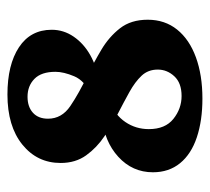

<svg xmlns="http://www.w3.org/2000/svg" viewBox="-44 -510 564 516"><g transform="rotate(-90 238.0 -252.0)"><path d="M33 -123Q33 -178 74.5 -216Q116 -254 181 -260L221 -238Q187 -225 168 -197Q149 -169 149 -134Q149 -90 176.5 -68Q204 -46 238 -46Q273 -46 291 -65.5Q309 -85 309 -110Q309 -136 292.5 -153.5Q276 -171 249 -186Q222 -201 189 -218Q160 -233 129.5 -253.5Q99 -274 78.5 -302.5Q58 -331 58 -371Q58 -434 107.5 -474Q157 -514 242 -514Q322 -514 369 -483Q416 -452 416 -395Q416 -363 397.5 -336Q379 -309 348 -291.5Q317 -274 279 -269L241 -289Q279 -306 291 -334.5Q303 -363 303 -385Q303 -423 284 -441.5Q265 -460 236 -460Q209 -460 193 -445.5Q177 -431 177 -405Q177 -368 211 -345Q245 -322 293 -299Q328 -282 362.5 -261.5Q397 -241 420 -211.5Q443 -182 443 -137Q443 -91 416.5 -58Q390 -25 342 -7.5Q294 10 231 10Q172 10 127 -5Q82 -20 57.5 -50Q33 -80 33 -123Z"/></g></svg>

Font: Rasa
Style: Regular
Weight: 400
Designer: Anna Giedrys (Yrsa+Rasa design), David Brezina (Yrsa art-direction, Rasa art-direction, design)
Foundry: Rosetta Type Foundry
Version: Version 2.004